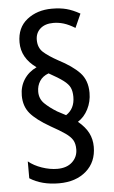

<svg xmlns="http://www.w3.org/2000/svg" viewBox="-53 -796 476 805"><g transform="rotate(-5 185.0 -394.0)"><path d="M39 -408Q39 -446 58 -475.5Q77 -505 111 -521Q49 -565 49 -631Q49 -693 91.5 -726.5Q134 -760 196 -760Q231 -760 257.5 -753Q284 -746 314 -729L288 -671Q262 -687 240.5 -693.5Q219 -700 197 -700Q162 -700 142 -682Q122 -664 122 -635Q122 -602 143 -583Q164 -564 204 -542Q262 -512 292.5 -480Q323 -448 323 -395Q323 -358 307 -326.5Q291 -295 264 -278Q294 -253 307.5 -226.5Q321 -200 321 -168Q321 -104 277.5 -66Q234 -28 163 -28Q90 -28 40 -60V-131Q63 -112 96.5 -100.5Q130 -89 161 -89Q201 -89 224 -110.5Q247 -132 247 -164Q247 -188 238 -203Q229 -218 207.5 -233Q186 -248 148 -269Q89 -303 64 -333Q39 -363 39 -408ZM109 -418Q109 -388 129.5 -368Q150 -348 181 -329L217 -310Q254 -334 254 -384Q254 -407 247 -422.5Q240 -438 219.5 -453.5Q199 -469 159 -491Q134 -482 121.5 -462.5Q109 -443 109 -418Z"/></g></svg>

Font: Noto Sans ExtraCondensed
Style: Regular
Weight: 400
Width: 2
Designer: Monotype Design Team
Foundry: Monotype Imaging Inc.
Version: Version 2.013; ttfautohint (v1.8.4.7-5d5b)